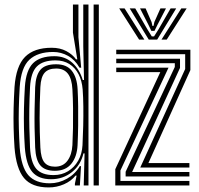

<svg xmlns="http://www.w3.org/2000/svg" viewBox="-20 -820 880 849"><path d="M417 0H394V-800H417ZM371.2 0H350.2L354 -141.8H349Q337.2 -90.5 298 -59Q258.8 -27.5 205.8 -27.5Q150.2 -27.5 122.9 -59.6Q95.5 -91.8 89.8 -167.8Q87 -210.2 86 -253.2Q85 -296.2 86 -341.5Q87 -386.8 90 -435.8Q95 -509.5 126.1 -540.5Q157.2 -571.5 220.8 -571.5Q267.2 -571.5 299.4 -542.9Q331.5 -514.2 346 -466.2H351.5L348.2 -614.8V-800H371.2ZM216.8 -45.8Q252.8 -45.8 280.8 -62.8Q308.8 -79.8 325.8 -109.6Q342.8 -139.5 344.8 -178Q347 -220.5 348 -264.4Q349 -308.2 348.5 -349.4Q348 -390.5 345.5 -424.5Q342.5 -462.8 327.5 -491.6Q312.5 -520.5 286.8 -536.8Q261 -553 225.5 -553Q170 -553 143.1 -526.2Q116.2 -499.5 112.8 -434.8Q110.2 -382.2 109.6 -338.8Q109 -295.2 109.9 -254.1Q110.8 -213 112.8 -167.5Q116 -102.2 140.1 -74Q164.2 -45.8 216.8 -45.8ZM222.8 -64.8Q178.5 -64.8 158.2 -88.8Q138 -112.8 135.5 -168Q133.5 -213.5 132.9 -255.1Q132.2 -296.8 133 -340.2Q133.8 -383.8 135.5 -434.5Q137.8 -486.2 158.4 -511Q179 -535.8 228.2 -535.8Q274.8 -535.8 297.6 -506.9Q320.5 -478 323.2 -425Q325 -391.5 325.6 -350.4Q326.2 -309.2 325.6 -265Q325 -220.8 323 -178Q320.5 -127.2 295.5 -96Q270.5 -64.8 222.8 -64.8ZM223 -83Q259 -83 278.4 -109.4Q297.8 -135.8 300.2 -178.2Q302 -211.8 302.8 -254.1Q303.5 -296.5 303 -341Q302.5 -385.5 300.2 -424.8Q297.8 -471.8 280 -494.4Q262.2 -517 228.5 -517Q194 -517 177.4 -498.4Q160.8 -479.8 158.5 -435.2Q155 -359.8 155.1 -297.8Q155.2 -235.8 158.5 -167.8Q160.8 -121.2 176.1 -102.1Q191.5 -83 223 -83ZM195 8.8Q120.5 8.8 86 -32.9Q51.5 -74.5 44.2 -167.5Q41.2 -212.5 40.2 -254.9Q39.2 -297.2 40.2 -341.2Q41.2 -385.2 44.2 -435.2Q51 -528.5 90.9 -568.6Q130.8 -608.8 208.5 -608.8Q245.8 -608.8 273.5 -593.9Q301.2 -579 316.2 -557.5H321.8L302.5 -676V-800H326.8V-655.5L339 -520.5L331.5 -520.8Q311.5 -556 280.6 -573.1Q249.8 -590.2 215.2 -590.2Q146.8 -590.2 109.9 -555.9Q73 -521.5 67.2 -435.2Q64.2 -385 63.2 -340.1Q62.2 -295.2 63.4 -252.8Q64.5 -210.2 67.2 -167Q73.8 -81.5 105.1 -45.5Q136.5 -9.5 200.2 -9.5Q240.2 -9.5 276.5 -30Q312.8 -50.5 333 -85.5H338.2L333.2 0H311.2V-7.8L318.8 -43.5H314Q294.8 -19.2 262.8 -5.2Q230.8 8.8 195 8.8ZM600.2 -79.2 798.8 -514.8V-580.2H494V-600H821.8V-510L636.2 -99H817.5V-79.2ZM489.8 0V-71.8L688.8 -501H494V-520.8H725.2L512.5 -66.2V-19.8H817.5V0ZM535.5 -39.8V-60.5L753 -524V-540.5H494V-560.2H776V-519.8L564.2 -59.5H817.5V-39.8ZM507 -783H530.8L618.5 -644.8H595.2ZM553.5 -783H578L631 -691.5L651.2 -659H661.2L681.5 -691.2L734.5 -783H759.2L675 -644.8H637.8ZM599.2 -783H623.8L650.2 -722.5L654 -705.2H658.8L662.5 -722.5L689.5 -783H714L676.2 -710L663.2 -683.5H649.2L636.5 -710ZM781.8 -783H805.5L717.2 -644.8H694Z"/></svg>

Font: Big Shoulders Inline Text Thin
Style: Bold
Weight: 700
Version: Version 2.002